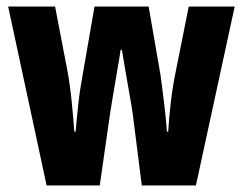

<svg xmlns="http://www.w3.org/2000/svg" viewBox="-20 -569 745 589"><path d="M387 -221Q384 -242 377.5 -278.5Q371 -315 364.5 -353Q358 -391 354 -416H350Q346 -388 339 -349Q332 -310 326.5 -275Q321 -240 318 -223L286 0H123L5 -549H149L186 -356Q194 -315 199.5 -261.5Q205 -208 208 -165H212Q215 -201 220 -247.5Q225 -294 234 -342L270 -549H436L472 -341Q478 -298 484 -247.5Q490 -197 492 -165H496Q498 -201 503.5 -250.5Q509 -300 518 -344L559 -549H700L581 0H415Z"/></svg>

Font: Noto Sans Gujarati ExtraCondensed ExtraBold
Style: Regular
Weight: 800
Width: 2
Designer: Jelle Bosma - Monotype Design Team, Universal Thirst
Foundry: Monotype Imaging Inc.
Version: Version 2.106; ttfautohint (v1.8.4.7-5d5b)